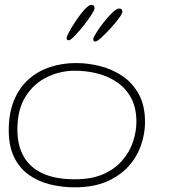

<svg xmlns="http://www.w3.org/2000/svg" viewBox="-20 -758 782 801"><path d="M291.5 23.5Q237 23.5 187.5 11Q138 -1.5 99.5 -29.2Q61 -57 38.8 -102.5Q16.5 -148 16.5 -214Q16.5 -286.5 38.5 -339.5Q60.5 -392.5 99.2 -427Q138 -461.5 189 -478.2Q240 -495 297.5 -495Q346 -495 396.5 -482.5Q447 -470 489.8 -441.5Q532.5 -413 558.8 -365.5Q585 -318 585 -248.5Q585 -200 568.2 -151.8Q551.5 -103.5 516 -64Q480.5 -24.5 425 -0.5Q369.5 23.5 291.5 23.5ZM292.5 -10Q363 -10 412 -32Q461 -54 491.2 -89.8Q521.5 -125.5 535.2 -167.5Q549 -209.5 549 -250Q549 -309 526.8 -349.8Q504.5 -390.5 467.5 -415.5Q430.5 -440.5 385 -451.8Q339.5 -463 292.5 -463Q231.5 -463 176.5 -436.5Q121.5 -410 87 -355.8Q52.5 -301.5 52.5 -217.5Q52.5 -151 79.2 -104.5Q106 -58 159.2 -34Q212.5 -10 292.5 -10ZM267 -590Q262 -590 260 -592.2Q258 -594.5 258 -600.5Q258 -606 269.8 -627.5Q281.5 -649 298.8 -674.5Q316 -700 333.2 -718.8Q350.5 -737.5 361 -737.5Q367.5 -737.5 371 -734.2Q374.5 -731 374.5 -723.5Q374.5 -716.5 360.8 -695.2Q347 -674 327.8 -649.8Q308.5 -625.5 291.2 -607.8Q274 -590 267 -590ZM378 -585Q373 -585 371 -587.2Q369 -589.5 369 -595.5Q369 -601 381.5 -621Q394 -641 412.2 -664.5Q430.5 -688 448.5 -705.2Q466.5 -722.5 477 -722.5Q483.5 -722.5 487 -719.2Q490.5 -716 490.5 -708.5Q490.5 -701.5 476 -681.8Q461.5 -662 441.2 -639.8Q421 -617.5 403 -601.2Q385 -585 378 -585Z"/></svg>

Font: Gluten Thin Thin
Style: Regular
Weight: 250
Version: Version 1.300